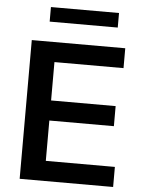

<svg xmlns="http://www.w3.org/2000/svg" viewBox="-59 -926 713 972"><g transform="rotate(5 297.5 -440.0)"><path d="M78 0V-705H553V-604H202V-409H530V-307H202V-102H553V0ZM160 -806V-880H506V-806Z"/></g></svg>

Font: MulishBold
Style: Bold
Weight: 700
Designer: Vernon Adams
Foundry: Vernon Adams
Version: Version 3.602; ttfautohint (v1.8.3)